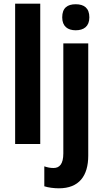

<svg xmlns="http://www.w3.org/2000/svg" viewBox="-20 -780 561 1040"><path d="M198 0V-760H62V0ZM317 -686C317 -637 347 -616 390 -616C434 -616 464 -637 464 -686C464 -736 436 -757 390 -757C345 -757 317 -737 317 -686ZM299 240C408 240 458 173 458 63V-545H323V51C323 109 302 130 270 130C253 130 237 127 220 121V229C241 236 272 240 299 240Z"/></svg>

Font: Noto Sans Display SemiCondensed
Style: Bold
Weight: 700
Width: 4
Designer: Monotype Design Team
Foundry: Monotype Imaging Inc.
Version: Version 1.900